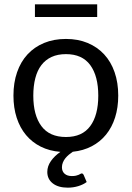

<svg xmlns="http://www.w3.org/2000/svg" viewBox="-20 -694 607 885"><path d="M428 -615.5H141V-674H428ZM133.5 -253Q133.5 -163 170.8 -112.8Q208 -62.5 284 -62.5Q359 -62.5 396 -112.8Q433 -163 433 -253Q433 -343.5 396 -394Q359 -444.5 284 -444.5Q246 -444.5 217.8 -431.5Q189.5 -418.5 170.8 -394Q152 -369.5 142.8 -333.8Q133.5 -298 133.5 -253ZM379.5 145Q364.5 156.5 341.2 163.8Q318 171 292.5 171Q248.5 171 223.2 151.2Q198 131.5 198 98.5Q198 72 214.8 48.2Q231.5 24.5 258.5 6Q208 2 168 -18Q128 -38 100 -71.5Q72 -105 57 -151Q42 -197 42 -253.5Q42 -313 58.8 -361.2Q75.5 -409.5 107 -443.5Q138.5 -477.5 183.2 -496Q228 -514.5 284 -514.5Q339.5 -514.5 384 -496Q428.5 -477.5 460 -443.5Q491.5 -409.5 508.2 -361.2Q525 -313 525 -253.5Q525 -198 510.5 -152.5Q496 -107 468.8 -73.5Q441.5 -40 402.8 -19.8Q364 0.5 315.5 5.5Q306.5 11.5 297.5 19Q288.5 26.5 281.2 35.5Q274 44.5 269.8 55Q265.5 65.5 265.5 77Q265.5 96 277.8 106.8Q290 117.5 311 117.5Q322.5 117.5 330 115.8Q337.5 114 342.5 111.8Q347.5 109.5 350.8 107.5Q354 105.5 356.5 105.5Q360 105.5 362.2 107.5Q364.5 109.5 365.5 112Z"/></svg>

Font: Lato-Regular
Style: Regular
Weight: 400
Designer: Lukasz Dziedzic with Adam Twardoch and Botio Nikoltchev
Foundry: tyPoland Lukasz Dziedzic
Version: Version 2.015; 2015-08-06; http://www.latofonts.com/